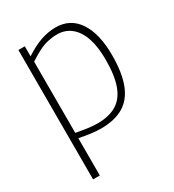

<svg xmlns="http://www.w3.org/2000/svg" viewBox="-181 -646 871 960"><g transform="rotate(-30 254.5 -166.0)"><path d="M72 210V-537H109V-479Q157 -511 201 -526.5Q245 -542 289 -542Q373 -542 419 -473.5Q465 -405 465 -280Q465 -179 440 -114.5Q415 -50 364 -20Q313 10 235 10Q208 10 177.5 6Q147 2 111 -5V210ZM231 -21Q298 -21 341 -46.5Q384 -72 405 -128.5Q426 -185 426 -278Q426 -352 408.5 -403Q391 -454 357.5 -481Q324 -508 278 -508Q251 -508 224.5 -502Q198 -496 171 -482.5Q144 -469 111 -447V-36Q148 -29 177 -25Q206 -21 231 -21Z"/></g></svg>

Font: Georama ExtraLight
Style: Regular
Weight: 250
Version: Version 1.001